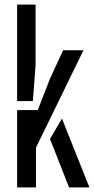

<svg xmlns="http://www.w3.org/2000/svg" viewBox="-20 -820 412 840"><path d="M54.9 0V-338.6H145.3L198.3 -474.8L256.1 -600H345.1L137.4 -174V0ZM54.9 -377.7V-800H135.7V-535.9L123.8 -377.7ZM198.8 -212.1 251 -301.3 371.3 0H282.1Z"/></svg>

Font: Big Shoulders Stencil Text SC Thin
Style: Regular
Weight: 100
Designer: Patric King
Foundry: XO Type Co
Version: Version 2.001